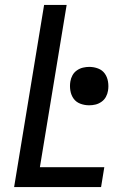

<svg xmlns="http://www.w3.org/2000/svg" viewBox="-20 -755 540 775"><path d="M37 0 158 -735H249L141 -80H401L388 0ZM340 -330Q321 -330 304 -336.5Q287 -343 277 -357Q267 -371 264 -389.5Q261 -408 264 -426Q266 -439 272.5 -451Q279 -463 290.5 -471Q302 -479 315 -482Q328 -485 340 -485Q359 -485 376 -478.5Q393 -472 403 -458Q413 -444 416 -425.5Q419 -407 416 -389Q414 -376 407.5 -364Q401 -352 389.5 -344Q378 -336 365.5 -333Q353 -330 340 -330Z"/></svg>

Font: Iosevka SS18 Medium
Style: Italic
Weight: 500
Italic angle: -9°
Monospace: yes
Designer: Belleve Invis
Foundry: Belleve Invis
Version: Version 25.1.1; ttfautohint (v1.8.4)